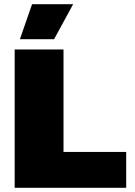

<svg xmlns="http://www.w3.org/2000/svg" viewBox="-20 -896 645 916"><path d="M582 -171V0H162H50V-660H283V-171ZM329 -876 238 -709H75L133 -876Z"/></svg>

Font: Work Sans Black
Style: Regular
Weight: 900
Designer: Wei Huang
Foundry: Wei Huang
Version: Version 1.500